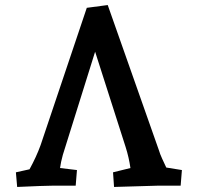

<svg xmlns="http://www.w3.org/2000/svg" viewBox="-20 -736 785 761"><path d="M43 -53 97 -65Q124 -114 141 -161L324 -705L407 -716L610 -140Q614 -126 622.5 -107.5Q631 -89 639 -72L701 -62L696 0H603L432 5L428 -53L497 -70Q491 -112 478 -153L357 -531L229 -122Q221 -93 218 -70L285 -62L280 0H186Q158 0 48 5Z"/></svg>

Font: Andada Pro
Style: Bold
Weight: 700
Designer: Carolina Giovagnoli
Foundry: Huerta Tipografica
Version: Version 3.005; ttfautohint (v1.8.4)